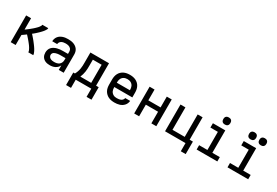

<svg xmlns="http://www.w3.org/2000/svg" viewBox="70 -1906 4661 3232"><g transform="rotate(30 2400.0 -290.0)"><path d="M85 0V-520H181V-300Q192 -307 202.5 -315Q213 -323 223.5 -331Q234 -339 244.5 -347Q255 -355 265 -363.5Q275 -372 285.5 -380.5Q296 -389 305.5 -397.5Q315 -406 324.5 -415Q334 -424 343.5 -433.5Q353 -443 362 -452.5Q371 -462 378.5 -473Q386 -484 393 -495.5Q400 -507 400 -520H515Q515 -520 515 -520Q515 -520 515 -520Q515 -505 511.5 -499Q508 -493 503.5 -485Q499 -477 494 -469.5Q489 -462 483.5 -454.5Q478 -447 472 -440Q466 -433 460 -426.5Q454 -420 447.5 -413Q441 -406 434.5 -399.5Q428 -393 421.5 -386.5Q415 -380 408.5 -374Q402 -368 395 -361.5Q388 -355 381.5 -349Q375 -343 368 -337Q361 -331 354 -325Q347 -319 339.5 -313.5Q332 -308 325 -302Q338 -288 350 -274.5Q362 -261 374 -247Q386 -233 397.5 -219Q409 -205 420 -190.5Q431 -176 442 -161.5Q453 -147 463.5 -132Q474 -117 483.5 -101.5Q493 -86 501.5 -69.5Q510 -53 516.5 -35.5Q523 -18 523 0H427Q427 -19 419 -37Q411 -55 401.5 -71.5Q392 -88 381 -103.5Q370 -119 358 -134Q346 -149 334 -164Q322 -179 309.5 -193Q297 -207 284 -221.5Q271 -236 258 -250Q239 -236 220 -222Q201 -208 181 -195V0Z M847 8Q826 8 804.5 5Q783 2 763 -6Q743 -14 726 -28Q709 -42 698 -60Q687 -78 682 -99Q677 -120 677 -142Q677 -170 686 -197Q695 -224 714 -244.5Q733 -265 758.5 -278Q784 -291 811 -298.5Q838 -306 865.5 -308.5Q893 -311 921 -311H1019V-356Q1019 -370 1014.5 -383.5Q1010 -397 1001 -408Q992 -419 980 -426Q968 -433 954.5 -437Q941 -441 927 -442.5Q913 -444 899 -444Q878 -444 858 -440.5Q838 -437 820.5 -427.5Q803 -418 791 -400.5Q779 -383 779 -363Q779 -363 779 -363Q779 -363 779 -363H683Q683 -363 683 -363Q683 -363 683 -364Q683 -389 691.5 -413.5Q700 -438 715.5 -458Q731 -478 753 -492Q775 -506 799 -514Q823 -522 848 -525Q873 -528 899 -528Q925 -528 951 -525Q977 -522 1001.5 -513.5Q1026 -505 1048 -490Q1070 -475 1085.5 -454Q1101 -433 1108 -407.5Q1115 -382 1115 -356V0H1019V-87Q1007 -63 989 -44.5Q971 -26 947.5 -14Q924 -2 898.5 3Q873 8 847 8ZM884 -76Q909 -76 933.5 -81.5Q958 -87 978 -102Q998 -117 1008.5 -140.5Q1019 -164 1019 -189V-228H921Q906 -228 890.5 -227Q875 -226 860 -223Q845 -220 830 -215.5Q815 -211 802 -203Q789 -195 781 -181Q773 -167 773 -152Q773 -133 783.5 -116.5Q794 -100 810.5 -91Q827 -82 846 -79Q865 -76 884 -76Z M1253 159V-84H1285Q1300 -111 1310.5 -140.5Q1321 -170 1326.5 -201Q1332 -232 1333 -263Q1334 -294 1334 -325V-520H1696V-84H1747V159H1651V0H1349V159ZM1390 -84H1601V-436H1430V-325Q1430 -294 1429 -263Q1428 -232 1423.5 -202Q1419 -172 1410.5 -142Q1402 -112 1390 -84Z M2103 8Q2073 8 2043.5 3Q2014 -2 1987 -14.5Q1960 -27 1938 -48Q1916 -69 1902 -95Q1888 -121 1882.5 -150.5Q1877 -180 1877 -210V-310Q1877 -340 1882.5 -369Q1888 -398 1901.5 -424.5Q1915 -451 1936.5 -471.5Q1958 -492 1985 -505Q2012 -518 2041 -523Q2070 -528 2100 -528Q2130 -528 2159 -523Q2188 -518 2215 -505Q2242 -492 2263.5 -471.5Q2285 -451 2298.5 -424.5Q2312 -398 2317.5 -369Q2323 -340 2323 -310V-218H1973V-210Q1973 -192 1976 -174.5Q1979 -157 1986.5 -141Q1994 -125 2006.5 -112Q2019 -99 2034.5 -90.5Q2050 -82 2067.5 -79Q2085 -76 2103 -76Q2122 -76 2141.5 -79Q2161 -82 2179 -90Q2197 -98 2210 -114Q2223 -130 2225 -149H2321Q2319 -124 2309.5 -100.5Q2300 -77 2283.5 -58.5Q2267 -40 2246 -26.5Q2225 -13 2201 -5.5Q2177 2 2152 5Q2127 8 2103 8ZM2227 -302V-310Q2227 -328 2224 -345Q2221 -362 2214 -378Q2207 -394 2195 -407Q2183 -420 2167.5 -428.5Q2152 -437 2135 -440.5Q2118 -444 2100 -444Q2082 -444 2065 -440.5Q2048 -437 2032.5 -428.5Q2017 -420 2005 -407Q1993 -394 1986 -378Q1979 -362 1976 -345Q1973 -328 1973 -310V-302Z M2485 0V-520H2581V-310H2819V-520H2915V0H2819V-226H2581V0Z M3483 159V0H3085V-520H3181V-84H3419V-520H3515V-84H3578V159Z M3699 0V-84H3860V-436H3715V-520H3956V-84H4101V0ZM3900 -601Q3886 -601 3872.5 -605Q3859 -609 3849 -619Q3839 -629 3835 -642.5Q3831 -656 3831 -670Q3831 -684 3835 -697.5Q3839 -711 3849 -721Q3859 -731 3872.5 -735Q3886 -739 3900 -739Q3914 -739 3927.5 -735Q3941 -731 3951 -721Q3961 -711 3965 -697.5Q3969 -684 3969 -670Q3969 -656 3965 -642.5Q3961 -629 3951 -619Q3941 -609 3927.5 -605Q3914 -601 3900 -601Z M4299 0V-84H4460V-436H4315V-520H4556V-84H4701V0ZM4600 -601Q4586 -601 4572.5 -605Q4559 -609 4549 -619Q4539 -629 4535 -642.5Q4531 -656 4531 -670Q4531 -684 4535 -697.5Q4539 -711 4549 -721Q4559 -731 4572.5 -735Q4586 -739 4600 -739Q4614 -739 4627.5 -735Q4641 -731 4651 -721Q4661 -711 4665 -697.5Q4669 -684 4669 -670Q4669 -656 4665 -642.5Q4661 -629 4651 -619Q4641 -609 4627.5 -605Q4614 -601 4600 -601ZM4400 -601Q4386 -601 4372.5 -605Q4359 -609 4349 -619Q4339 -629 4335 -642.5Q4331 -656 4331 -670Q4331 -684 4335 -697.5Q4339 -711 4349 -721Q4359 -731 4372.5 -735Q4386 -739 4400 -739Q4414 -739 4427.5 -735Q4441 -731 4451 -721Q4461 -711 4465 -697.5Q4469 -684 4469 -670Q4469 -656 4465 -642.5Q4461 -629 4451 -619Q4441 -609 4427.5 -605Q4414 -601 4400 -601Z"/></g></svg>

Font: Zed Mono Medium Extended
Style: Regular
Weight: 500
Width: 7
Monospace: yes
Designer: Belleve Invis
Foundry: Belleve Invis
Version: Version 1.0.0; ttfautohint (v1.8.4)